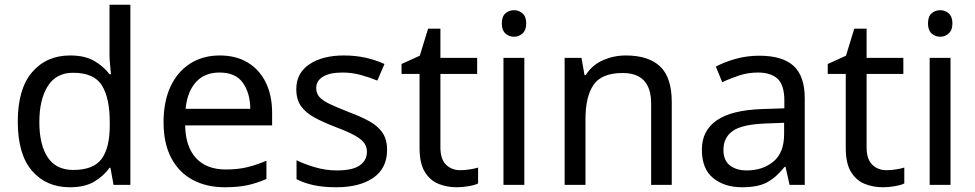

<svg xmlns="http://www.w3.org/2000/svg" viewBox="-20 -780 4115 810"><path d="M275 10Q175 10 115 -59.5Q55 -129 55 -267Q55 -405 115.5 -475.5Q176 -546 276 -546Q338 -546 377.5 -523Q417 -500 442 -467H448Q447 -480 444.5 -505.5Q442 -531 442 -546V-760H530V0H459L446 -72H442Q418 -38 378 -14Q338 10 275 10ZM289 -63Q374 -63 408.5 -109.5Q443 -156 443 -250V-266Q443 -366 410 -419.5Q377 -473 288 -473Q217 -473 181.5 -416.5Q146 -360 146 -265Q146 -169 181.5 -116Q217 -63 289 -63Z M907 -546Q976 -546 1025.5 -516Q1075 -486 1101.5 -431.5Q1128 -377 1128 -304V-251H761Q763 -160 807.5 -112.5Q852 -65 932 -65Q983 -65 1022.5 -74.5Q1062 -84 1104 -102V-25Q1063 -7 1023 1.5Q983 10 928 10Q852 10 793.5 -21Q735 -52 702.5 -113.5Q670 -175 670 -264Q670 -352 699.5 -415Q729 -478 782.5 -512Q836 -546 907 -546ZM906 -474Q843 -474 806.5 -433.5Q770 -393 763 -321H1036Q1035 -389 1004 -431.5Q973 -474 906 -474Z M1613 -148Q1613 -70 1555 -30Q1497 10 1399 10Q1343 10 1302.5 1Q1262 -8 1231 -24V-104Q1263 -88 1308.5 -74.5Q1354 -61 1401 -61Q1468 -61 1498 -82.5Q1528 -104 1528 -140Q1528 -160 1517 -176Q1506 -192 1477.5 -208Q1449 -224 1396 -244Q1344 -264 1307 -284Q1270 -304 1250 -332Q1230 -360 1230 -404Q1230 -472 1285.5 -509Q1341 -546 1431 -546Q1480 -546 1522.5 -536.5Q1565 -527 1602 -510L1572 -440Q1538 -454 1501 -464Q1464 -474 1425 -474Q1371 -474 1342.5 -456.5Q1314 -439 1314 -409Q1314 -387 1327 -371.5Q1340 -356 1370.5 -341.5Q1401 -327 1452 -307Q1503 -288 1539 -268Q1575 -248 1594 -219.5Q1613 -191 1613 -148Z M1922 -62Q1942 -62 1963 -65.5Q1984 -69 1997 -73V-6Q1983 1 1957 5.5Q1931 10 1907 10Q1865 10 1829.5 -4.5Q1794 -19 1772 -55Q1750 -91 1750 -156V-468H1674V-510L1751 -545L1786 -659H1838V-536H1993V-468H1838V-158Q1838 -109 1861.5 -85.5Q1885 -62 1922 -62Z M2149 -737Q2169 -737 2184.5 -723.5Q2200 -710 2200 -681Q2200 -653 2184.5 -639Q2169 -625 2149 -625Q2127 -625 2112 -639Q2097 -653 2097 -681Q2097 -710 2112 -723.5Q2127 -737 2149 -737ZM2192 -536V0H2104V-536Z M2620 -546Q2716 -546 2765 -499.5Q2814 -453 2814 -349V0H2727V-343Q2727 -472 2607 -472Q2518 -472 2484 -422Q2450 -372 2450 -278V0H2362V-536H2433L2446 -463H2451Q2477 -505 2523 -525.5Q2569 -546 2620 -546Z M3183 -545Q3281 -545 3328 -502Q3375 -459 3375 -365V0H3311L3294 -76H3290Q3255 -32 3216.5 -11Q3178 10 3110 10Q3037 10 2989 -28.5Q2941 -67 2941 -149Q2941 -229 3004 -272.5Q3067 -316 3198 -320L3289 -323V-355Q3289 -422 3260 -448Q3231 -474 3178 -474Q3136 -474 3098 -461.5Q3060 -449 3027 -433L3000 -499Q3035 -518 3083 -531.5Q3131 -545 3183 -545ZM3209 -259Q3109 -255 3070.5 -227Q3032 -199 3032 -148Q3032 -103 3059.5 -82Q3087 -61 3130 -61Q3198 -61 3243 -98.5Q3288 -136 3288 -214V-262Z M3720 -62Q3740 -62 3761 -65.5Q3782 -69 3795 -73V-6Q3781 1 3755 5.5Q3729 10 3705 10Q3663 10 3627.5 -4.5Q3592 -19 3570 -55Q3548 -91 3548 -156V-468H3472V-510L3549 -545L3584 -659H3636V-536H3791V-468H3636V-158Q3636 -109 3659.5 -85.5Q3683 -62 3720 -62Z M3947 -737Q3967 -737 3982.5 -723.5Q3998 -710 3998 -681Q3998 -653 3982.5 -639Q3967 -625 3947 -625Q3925 -625 3910 -639Q3895 -653 3895 -681Q3895 -710 3910 -723.5Q3925 -737 3947 -737ZM3990 -536V0H3902V-536Z"/></svg>

Font: Noto Sans Phoenician
Style: Regular
Weight: 400
Designer: Monotype Design Team
Foundry: Monotype Imaging Inc.
Version: Version 2.001; ttfautohint (v1.8.4.7-5d5b)